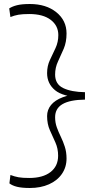

<svg xmlns="http://www.w3.org/2000/svg" viewBox="-20 -800 496 958"><path d="M129 138Q89 138 65 132Q41 126 27 115L32 73Q53 81 72.5 84.5Q92 88 126 88Q194 88 232 58.5Q270 29 270 -23Q270 -59 256.5 -89Q243 -119 229 -150Q215 -181 215 -221Q215 -252 234.5 -276Q254 -300 293.5 -315Q333 -330 394 -333V-312Q294 -317 254.5 -350Q215 -383 215 -435Q215 -471 229 -500.5Q243 -530 257 -560Q271 -590 271 -625Q271 -672 233 -701Q195 -730 126 -730Q92 -730 72 -726.5Q52 -723 32 -715L26 -758Q41 -768 65 -774Q89 -780 129 -780Q210 -780 261 -739Q312 -698 312 -633Q312 -590 298 -557Q284 -524 269.5 -493.5Q255 -463 255 -428Q255 -380 295.5 -360.5Q336 -341 404 -340V-303Q329 -302 292 -280.5Q255 -259 255 -215Q255 -188 263.5 -164.5Q272 -141 283.5 -117.5Q295 -94 303.5 -67.5Q312 -41 312 -9Q312 34 289 67.5Q266 101 224.5 119.5Q183 138 129 138Z"/></svg>

Font: Savate ExtraLight
Style: Regular
Weight: 200
Designer: Max Esnée
Foundry: Plomb Type
Version: Version 2.000